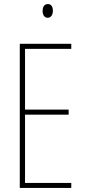

<svg xmlns="http://www.w3.org/2000/svg" viewBox="-20 -931 421 951"><path d="M217 -911C197 -911 191 -893 191 -877C191 -859 199 -843 216 -843C232 -843 242 -857 242 -878C242 -894 236 -911 217 -911ZM333 0V-25H104V-363H320V-388H104V-689H333V-714H78V0Z"/></svg>

Font: Noto Sans Armenian ExtraCondensed Thin
Style: Regular
Weight: 100
Width: 2
Designer: Monotype Design Team
Foundry: Monotype Imaging Inc.
Version: Version 2.008